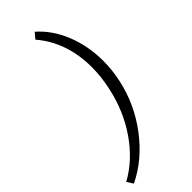

<svg xmlns="http://www.w3.org/2000/svg" viewBox="-342 -750 1010 1010"><g transform="rotate(-45 163.0 -245.0)"><path d="M239 -224Q255 -297 255 -369Q255 -461 227.5 -540Q200 -619 147 -680L174 -712Q244 -651 282.5 -555Q321 -459 321 -348Q321 -281 306 -212Q275 -70 186.5 47Q98 164 -22 222L-44 187Q60 130 135 21.5Q210 -87 239 -224Z"/></g></svg>

Font: LXGW Bright GB
Style: Italic
Weight: 400
Italic angle: -12°
Designer: Christian Thalmann (Catharsis Fonts)
Foundry: LXGW / Christian Thalmann (Catharsis Fonts) / Fontworks Inc.
Version: Version 5.510